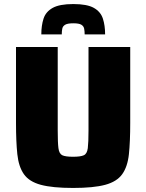

<svg xmlns="http://www.w3.org/2000/svg" viewBox="-20 -920 722 948"><path d="M341 8Q239 8 181.5 -7.5Q124 -23 98 -60Q72 -97 65.5 -159Q59 -221 59 -313V-688H265V-276Q265 -216 268.5 -188.5Q272 -161 287.5 -153.5Q303 -146 341 -146Q378 -146 394 -153.5Q410 -161 413.5 -188.5Q417 -216 417 -276V-688H623V-313Q623 -221 616.5 -159Q610 -97 583.5 -60Q557 -23 499.5 -7.5Q442 8 341 8ZM342 -900Q410 -900 443.5 -881Q477 -862 488 -828Q499 -794 499 -750H398Q398 -766 395.5 -778.5Q393 -791 381.5 -798Q370 -805 342 -805Q314 -805 302 -798Q290 -791 287.5 -778.5Q285 -766 285 -750H184Q184 -794 195 -828Q206 -862 240 -881Q274 -900 342 -900Z"/></svg>

Font: Saira ExtraBold
Style: Regular
Weight: 800
Designer: Hector Gatti with collaboration of the Omnibus-Type team
Foundry: Omnibus-Type
Version: Version 1.100; ttfautohint (v1.8.3)